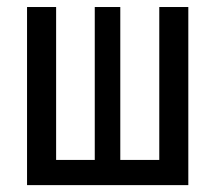

<svg xmlns="http://www.w3.org/2000/svg" viewBox="-20 -538 626 558"><path d="M58.6 0V-517.6H143.1V-73.2H255.4V-517.6H329.6V-73.2H442.9V-517.6H527.3V0Z"/></svg>

Font: Cascadia Code NF SemiLight
Style: Regular
Weight: 350
Monospace: yes
Designer: Aaron Bell
Foundry: Saja Typeworks
Version: Version 2404.023; ttfautohint (v1.8.4)